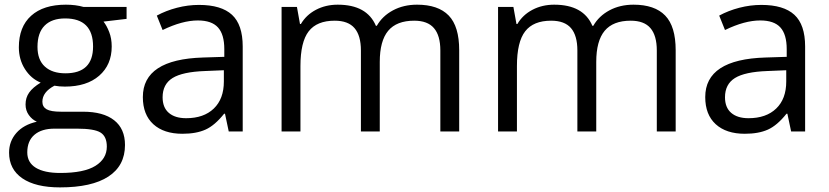

<svg xmlns="http://www.w3.org/2000/svg" viewBox="-20 -565 3561 825"><path d="M523.9 -535.2V-483.9L424.8 -472.2Q438.5 -455.1 449.2 -427.5Q460 -399.9 460 -365.2Q460 -286.6 406.2 -239.7Q352.5 -192.9 258.8 -192.9Q234.9 -192.9 213.9 -196.8Q162.1 -169.4 162.1 -127.9Q162.1 -106 180.2 -95.5Q198.2 -85 242.2 -85H336.9Q423.8 -85 470.5 -48.3Q517.1 -11.7 517.1 58.1Q517.1 147 445.8 193.6Q374.5 240.2 237.8 240.2Q132.8 240.2 75.9 201.2Q19 162.1 19 90.8Q19 42 50.3 6.3Q81.5 -29.3 138.2 -42Q117.7 -51.3 103.8 -70.8Q89.8 -90.3 89.8 -116.2Q89.8 -145.5 105.5 -167.5Q121.1 -189.5 154.8 -210Q113.3 -227.1 87.2 -268.1Q61 -309.1 61 -361.8Q61 -449.7 113.8 -497.3Q166.5 -544.9 263.2 -544.9Q305.2 -544.9 338.9 -535.2ZM97.2 89.8Q97.2 133.3 133.8 155.8Q170.4 178.2 238.8 178.2Q340.8 178.2 389.9 147.7Q439 117.2 439 64.9Q439 21.5 412.1 4.6Q385.3 -12.2 311 -12.2H213.9Q158.7 -12.2 127.9 14.2Q97.2 40.5 97.2 89.8ZM141.1 -363.8Q141.1 -307.6 172.9 -278.8Q204.6 -250 261.2 -250Q379.9 -250 379.9 -365.2Q379.9 -485.8 259.8 -485.8Q202.6 -485.8 171.9 -455.1Q141.1 -424.3 141.1 -363.8Z M962.9 0 946.8 -76.2H942.9Q902.8 -25.9 863 -8.1Q823.2 9.8 763.7 9.8Q684.1 9.8 638.9 -31.2Q593.8 -72.3 593.8 -147.9Q593.8 -310.1 853 -317.9L943.8 -320.8V-354Q943.8 -417 916.7 -447Q889.6 -477.1 830.1 -477.1Q763.2 -477.1 678.7 -436L653.8 -498Q693.4 -519.5 740.5 -531.7Q787.6 -543.9 835 -543.9Q930.7 -543.9 976.8 -501.5Q1022.9 -459 1022.9 -365.2V0ZM779.8 -57.1Q855.5 -57.1 898.7 -98.6Q941.9 -140.1 941.9 -214.8V-263.2L860.8 -259.8Q764.2 -256.3 721.4 -229.7Q678.7 -203.1 678.7 -147Q678.7 -103 705.3 -80.1Q731.9 -57.1 779.8 -57.1Z M1872.1 0V-348.1Q1872.1 -412.1 1844.7 -444.1Q1817.4 -476.1 1759.8 -476.1Q1684.1 -476.1 1647.9 -432.6Q1611.8 -389.2 1611.8 -298.8V0H1530.8V-348.1Q1530.8 -412.1 1503.4 -444.1Q1476.1 -476.1 1418 -476.1Q1341.8 -476.1 1306.4 -430.4Q1271 -384.8 1271 -280.8V0H1189.9V-535.2H1255.9L1269 -461.9H1272.9Q1295.9 -501 1337.6 -522.9Q1379.4 -544.9 1431.2 -544.9Q1556.6 -544.9 1595.2 -454.1H1599.1Q1623 -496.1 1668.5 -520.5Q1713.9 -544.9 1772 -544.9Q1862.8 -544.9 1908 -498.3Q1953.1 -451.7 1953.1 -349.1V0Z M2802.2 0V-348.1Q2802.2 -412.1 2774.9 -444.1Q2747.6 -476.1 2689.9 -476.1Q2614.3 -476.1 2578.1 -432.6Q2542 -389.2 2542 -298.8V0H2460.9V-348.1Q2460.9 -412.1 2433.6 -444.1Q2406.2 -476.1 2348.1 -476.1Q2272 -476.1 2236.6 -430.4Q2201.2 -384.8 2201.2 -280.8V0H2120.1V-535.2H2186L2199.2 -461.9H2203.1Q2226.1 -501 2267.8 -522.9Q2309.6 -544.9 2361.3 -544.9Q2486.8 -544.9 2525.4 -454.1H2529.3Q2553.2 -496.1 2598.6 -520.5Q2644 -544.9 2702.1 -544.9Q2793 -544.9 2838.1 -498.3Q2883.3 -451.7 2883.3 -349.1V0Z M3379.4 0 3363.3 -76.2H3359.4Q3319.3 -25.9 3279.5 -8.1Q3239.7 9.8 3180.2 9.8Q3100.6 9.8 3055.4 -31.2Q3010.3 -72.3 3010.3 -147.9Q3010.3 -310.1 3269.5 -317.9L3360.4 -320.8V-354Q3360.4 -417 3333.3 -447Q3306.2 -477.1 3246.6 -477.1Q3179.7 -477.1 3095.2 -436L3070.3 -498Q3109.9 -519.5 3157 -531.7Q3204.1 -543.9 3251.5 -543.9Q3347.2 -543.9 3393.3 -501.5Q3439.5 -459 3439.5 -365.2V0ZM3196.3 -57.1Q3272 -57.1 3315.2 -98.6Q3358.4 -140.1 3358.4 -214.8V-263.2L3277.3 -259.8Q3180.7 -256.3 3137.9 -229.7Q3095.2 -203.1 3095.2 -147Q3095.2 -103 3121.8 -80.1Q3148.4 -57.1 3196.3 -57.1Z"/></svg>

Font: f01722094
Style: Regular
Weight: 400
Foundry: Ascender Corporation
Version: Version 1.10